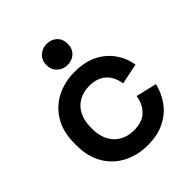

<svg xmlns="http://www.w3.org/2000/svg" viewBox="-200 -829 966 966"><g transform="rotate(-45 282.5 -346.5)"><path d="M37 -240V-254Q37 -334 70.5 -391Q104 -448 162 -478Q220 -508 292 -508Q363 -508 413.5 -483Q464 -458 495 -414.5Q526 -371 535 -317L424 -294Q420 -325 405 -350.5Q390 -376 362.5 -391Q335 -406 295 -406Q254 -406 221.5 -388.5Q189 -371 170.5 -336Q152 -301 152 -252V-242Q152 -193 170.5 -158.5Q189 -124 221.5 -106Q254 -88 295 -88Q356 -88 387.5 -119.5Q419 -151 427 -201L538 -175Q526 -123 495 -80Q464 -37 413.5 -11.5Q363 14 292 14Q220 14 162 -16Q104 -46 70.5 -103Q37 -160 37 -240ZM216 -632Q216 -666 238.5 -686.5Q261 -707 292 -707Q325 -707 346.5 -686.5Q368 -666 368 -632Q368 -598 346.5 -577.5Q325 -557 292 -557Q261 -557 238.5 -577.5Q216 -598 216 -632Z"/></g></svg>

Font: Space Grotesk Frontify SemiBold
Style: Regular
Weight: 600
Designer: Florian Karsten
Version: Version 2.000